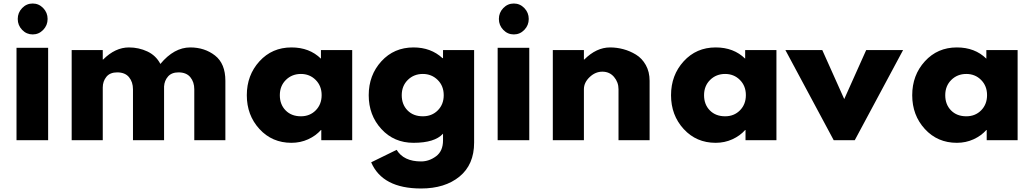

<svg xmlns="http://www.w3.org/2000/svg" viewBox="-20 -798 5884 1093"><path d="M74 0V-526H254V0ZM106 -628Q81 -654 81 -690Q81 -726 106 -752Q131 -778 166 -778Q201 -778 226 -752Q251 -726 251 -690Q251 -654 226 -628Q201 -602 166 -602Q131 -602 106 -628Z M388 0V-513H565V-459H567Q636 -528 714 -528Q770 -528 819 -505Q868 -482 893 -434Q971 -528 1063 -528Q1145 -528 1204 -482Q1263 -436 1263 -338V0H1086V-290Q1086 -331 1063.5 -358.5Q1041 -386 996 -386Q957 -386 936.5 -362.5Q916 -339 914 -306V0H737V-290Q737 -331 714.5 -358.5Q692 -386 647 -386Q606 -386 585.5 -360.5Q565 -335 565 -300V0Z M1639 -528Q1742 -528 1807 -464V-513H1985V0H1809V-58H1807Q1778 -25 1734 -5Q1690 15 1639 15Q1529 15 1457 -63.5Q1385 -142 1385 -256Q1385 -370 1457 -449Q1529 -528 1639 -528ZM1573 -256Q1573 -203 1606 -169.5Q1639 -136 1693 -136Q1744 -136 1777.5 -170Q1811 -204 1811 -256.5Q1811 -309 1777 -343Q1743 -377 1693 -377Q1642 -377 1607.5 -343Q1573 -309 1573 -256Z M2093 126 2238 55Q2278 121 2377 121Q2423 121 2462.5 91.5Q2502 62 2502 1V-37Q2455 15 2334 15Q2223 15 2151 -63.5Q2079 -142 2079 -256Q2079 -370 2151 -449Q2223 -528 2334 -528Q2433 -528 2499 -467H2502V-513H2679V14Q2679 139 2596 207Q2513 275 2377 275Q2157 275 2093 126ZM2387 -136Q2439 -136 2472.5 -170Q2506 -204 2506 -256Q2506 -309 2471.5 -343Q2437 -377 2387 -377Q2336 -377 2301.5 -343Q2267 -309 2267 -256Q2267 -203 2300 -169.5Q2333 -136 2387 -136Z M2813 0V-526H2993V0ZM2845 -628Q2820 -654 2820 -690Q2820 -726 2845 -752Q2870 -778 2905 -778Q2940 -778 2965 -752Q2990 -726 2990 -690Q2990 -654 2965 -628Q2940 -602 2905 -602Q2870 -602 2845 -628Z M3127 0V-513H3304V-459H3306Q3375 -528 3453 -528Q3491 -528 3528.5 -518Q3566 -508 3600.5 -487Q3635 -466 3656.5 -427.5Q3678 -389 3678 -338V0H3501V-290Q3501 -330 3475.5 -360Q3450 -390 3409 -390Q3369 -390 3336.5 -359Q3304 -328 3304 -290V0Z M4054 -528Q4157 -528 4222 -464V-513H4400V0H4224V-58H4222Q4193 -25 4149 -5Q4105 15 4054 15Q3944 15 3872 -63.5Q3800 -142 3800 -256Q3800 -370 3872 -449Q3944 -528 4054 -528ZM3988 -256Q3988 -203 4021 -169.5Q4054 -136 4108 -136Q4159 -136 4192.5 -170Q4226 -204 4226 -256.5Q4226 -309 4192 -343Q4158 -377 4108 -377Q4057 -377 4022.5 -343Q3988 -309 3988 -256Z M4661 -513 4786 -234 4911 -513H5121L4846 0H4726L4451 -513Z M5427 -528Q5530 -528 5595 -464V-513H5773V0H5597V-58H5595Q5566 -25 5522 -5Q5478 15 5427 15Q5317 15 5245 -63.5Q5173 -142 5173 -256Q5173 -370 5245 -449Q5317 -528 5427 -528ZM5361 -256Q5361 -203 5394 -169.5Q5427 -136 5481 -136Q5532 -136 5565.5 -170Q5599 -204 5599 -256.5Q5599 -309 5565 -343Q5531 -377 5481 -377Q5430 -377 5395.5 -343Q5361 -309 5361 -256Z"/></svg>

Font: Hussar
Style: BoldWeb
Weight: 700
Foundry: Cannot Into Space Fonts
Version: Version 2.00